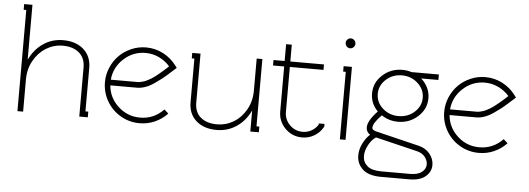

<svg xmlns="http://www.w3.org/2000/svg" viewBox="-54 -840 3353 1216"><g transform="rotate(5 1622.0 -232.5)"><path d="M107.9 -332Q138.7 -397 194.6 -435.1Q250.5 -473.1 320.8 -473.1Q401.9 -473.1 450.9 -429.7Q500 -386.2 500 -312V-36.1H518.1V0H463.9V-36.1V-312Q463.9 -372.1 425.3 -405Q386.7 -438 320.8 -438Q264.2 -438 215.3 -408Q166.5 -377.9 136.7 -324.2Q106.9 -270.5 106.9 -205.1V0H70.8V-643.1H54.2V-679.2H106.9V-332Z M812 -250Q821.8 -250 832.8 -252.4Q843.8 -254.9 853 -257.8Q862.3 -260.7 874.3 -267.1Q886.2 -273.4 894.3 -277.8Q902.3 -282.2 915 -291.7Q927.7 -301.3 934.1 -306.2Q940.4 -311 953.4 -322Q966.3 -333 970.7 -336.9Q975.1 -340.8 988 -352.5Q1001 -364.3 1002.9 -366.2Q973.6 -399.9 933.3 -418.9Q893.1 -438 847.7 -438Q768.1 -438 708.7 -383.3Q649.4 -328.6 642.6 -250ZM642.6 -213.9Q649.4 -135.3 708.5 -81.1Q767.6 -26.9 847.7 -26.9Q935.5 -26.9 997.6 -91.8L1023.9 -67.9Q990.2 -31.7 944.6 -11.5Q898.9 8.8 847.7 8.8Q782.2 8.8 726.8 -23.4Q671.4 -55.7 639.2 -111.1Q606.9 -166.5 606.9 -231.9Q606.9 -280.8 626.2 -325.4Q645.5 -370.1 677.7 -402.3Q710 -434.6 754.6 -453.9Q799.3 -473.1 847.7 -473.1Q906.7 -473.1 957.5 -446.5Q1008.3 -419.9 1042 -374L1051.8 -360.8L1040 -350.1Q1035.6 -346.2 1009 -322.3Q982.4 -298.3 964.8 -284.7Q947.3 -271 919.4 -252Q891.6 -232.9 864.5 -223.4Q837.4 -213.9 812 -213.9Z M1194.3 -463.9V-429.2V-151.9Q1194.3 -91.8 1232.7 -59.3Q1271 -26.9 1337.4 -26.9Q1394 -26.9 1442.9 -56.6Q1491.7 -86.4 1521.5 -140.1Q1551.3 -193.8 1551.3 -258.8V-463.9H1587.4V-36.1H1605.5V0H1551.3V-131.8H1550.3Q1519.5 -66.9 1463.6 -29.1Q1407.7 8.8 1337.4 8.8Q1256.3 8.8 1207.3 -34.4Q1158.2 -77.6 1158.2 -151.9V-429.2H1141.6V-463.9Z M1658.2 -429.2V-463.9H1729V-570.8H1765.1V-463.9H1979V-429.2H1765.1V-143.1Q1765.1 -95.2 1799.1 -61Q1833 -26.9 1880.9 -26.9Q1911.1 -26.9 1937 -41.3Q1962.9 -55.7 1979 -81.1V-88.9H2015.1V-70.8L2012.2 -66.9Q1992.7 -32.2 1957.5 -11.7Q1922.4 8.8 1880.9 8.8Q1817.9 8.8 1773.4 -35.6Q1729 -80.1 1729 -143.1V-429.2Z M2113 -589.6Q2104 -599.1 2104 -611.8Q2104 -624.5 2113 -633.8Q2122.1 -643.1 2134.8 -643.1Q2147.5 -643.1 2156.7 -633.8Q2166 -624.5 2166 -611.8Q2166 -599.1 2156.7 -589.6Q2147.5 -580.1 2134.8 -580.1Q2122.1 -580.1 2113 -589.6ZM2120.6 -429.2H2104V-463.9H2156.7V0H2120.6Z M2347.7 -32.2Q2320.8 -14.6 2301.3 21.2Q2281.7 57.1 2281.7 90.8Q2281.7 129.9 2310.1 154.5Q2338.4 179.2 2400.4 179.2H2582.5Q2632.3 179.2 2657.5 158.9Q2682.6 138.7 2682.6 110.8Q2682.6 85 2664.6 62.5Q2646.5 40 2613.8 32.2ZM2319.3 -90.8Q2319.3 -76.2 2346.7 -69.8L2621.6 -2.9Q2665.5 7.3 2692.1 39.8Q2718.8 72.3 2718.8 110.8Q2718.8 154.3 2683.3 184.1Q2647.9 213.9 2582.5 213.9H2400.4Q2321.8 213.9 2283.7 178.7Q2245.6 143.6 2245.6 90.8Q2245.6 53.2 2263.4 16.4Q2281.2 -20.5 2308.6 -45.9Q2283.7 -61.5 2283.7 -90.8Q2283.7 -132.8 2344.7 -196.8Q2298.3 -243.2 2298.3 -308.1Q2298.3 -377 2351.1 -425Q2403.8 -473.1 2477.5 -473.1Q2506.8 -473.1 2535.6 -463.9H2709.5V-429.2H2599.6Q2626.5 -406.2 2641.6 -374.8Q2656.7 -343.3 2656.7 -308.1Q2656.7 -239.7 2603.8 -191.4Q2550.8 -143.1 2477.5 -143.1Q2418.5 -143.1 2372.6 -174.8Q2319.3 -121.6 2319.3 -90.8ZM2477.5 -438Q2418 -438 2376.2 -399.7Q2334.5 -361.3 2334.5 -308.1Q2334.5 -254.9 2376.2 -217Q2418 -179.2 2477.5 -179.2Q2537.1 -179.2 2578.9 -217Q2620.6 -254.9 2620.6 -308.1Q2620.6 -361.3 2578.6 -399.7Q2536.6 -438 2477.5 -438Z M2968.8 -250Q2978.5 -250 2989.5 -252.4Q3000.5 -254.9 3009.8 -257.8Q3019 -260.7 3031 -267.1Q3043 -273.4 3051 -277.8Q3059.1 -282.2 3071.8 -291.7Q3084.5 -301.3 3090.8 -306.2Q3097.2 -311 3110.1 -322Q3123 -333 3127.4 -336.9Q3131.8 -340.8 3144.8 -352.5Q3157.7 -364.3 3159.7 -366.2Q3130.4 -399.9 3090.1 -418.9Q3049.8 -438 3004.4 -438Q2924.8 -438 2865.5 -383.3Q2806.2 -328.6 2799.3 -250ZM2799.3 -213.9Q2806.2 -135.3 2865.2 -81.1Q2924.3 -26.9 3004.4 -26.9Q3092.3 -26.9 3154.3 -91.8L3180.7 -67.9Q3147 -31.7 3101.3 -11.5Q3055.7 8.8 3004.4 8.8Q2939 8.8 2883.5 -23.4Q2828.1 -55.7 2795.9 -111.1Q2763.7 -166.5 2763.7 -231.9Q2763.7 -280.8 2783 -325.4Q2802.2 -370.1 2834.5 -402.3Q2866.7 -434.6 2911.4 -453.9Q2956.1 -473.1 3004.4 -473.1Q3063.5 -473.1 3114.3 -446.5Q3165 -419.9 3198.7 -374L3208.5 -360.8L3196.8 -350.1Q3192.4 -346.2 3165.8 -322.3Q3139.2 -298.3 3121.6 -284.7Q3104 -271 3076.2 -252Q3048.3 -232.9 3021.2 -223.4Q2994.1 -213.9 2968.8 -213.9Z"/></g></svg>

Font: Rawengulk
Style: Regular
Weight: 400
Version: Version 0.92